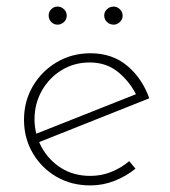

<svg xmlns="http://www.w3.org/2000/svg" viewBox="-20 -557 517 584"><path d="M255 7Q197 7 151.5 -19.5Q106 -46 79.5 -91.5Q53 -137 53 -193Q53 -249 80 -295Q107 -341 153 -368Q199 -395 255 -395Q322 -395 367.5 -356.5Q413 -318 434 -258L92 -122L82 -147L405 -275L397 -263Q378 -305 341.5 -336Q305 -367 253 -367Q206 -367 168 -344Q130 -321 107.5 -281.5Q85 -242 85 -194Q85 -149 106.5 -109.5Q128 -70 166 -46Q204 -22 255 -22Q289 -22 319.5 -34.5Q350 -47 373 -67L392 -44Q364 -21 328.5 -7Q293 7 255 7ZM128 -510Q128 -521 136 -529Q144 -537 155 -537Q166 -537 174.5 -529Q183 -521 183 -509Q183 -498 174.5 -490Q166 -482 155 -482Q144 -482 136 -490Q128 -498 128 -510ZM297 -510Q297 -521 305.5 -529Q314 -537 326 -537Q336 -537 344.5 -529Q353 -521 353 -509Q353 -498 344.5 -490Q336 -482 326 -482Q314 -482 305.5 -490Q297 -498 297 -510Z"/></svg>

Font: Josefin Sans Thin ExtraLight
Style: Regular
Weight: 250
Version: Version 2.001